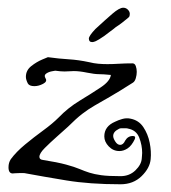

<svg xmlns="http://www.w3.org/2000/svg" viewBox="-20 -452 443 497"><path d="M370 -40Q368 -17 346.5 4Q325 25 292 25Q212 25 151.5 15Q91 5 48 -3Q44 -4 40 -4Q36 -4 31 -4Q24 -4 18.5 -3.5Q13 -3 13 -3Q2 -3 2 -19Q2 -31 8 -40Q22 -59 45 -78Q68 -97 92 -114.5Q116 -132 132 -148Q156 -173 186.5 -191.5Q217 -210 241 -226Q265 -242 267 -258Q247 -260 236 -260Q225 -260 205 -264Q186 -268 171 -268Q165 -268 159.5 -267.5Q154 -267 147 -267Q142 -267 136 -267.5Q130 -268 123 -269Q123 -269 114.5 -267.5Q106 -266 99.5 -261.5Q93 -257 98 -249Q103 -241 91.5 -235Q80 -229 69 -229Q56 -229 52 -236Q47 -246 47 -253Q47 -270 61 -281Q75 -292 89.5 -298Q104 -304 104 -304Q133 -300 158 -298.5Q183 -297 211 -291Q223 -288 234.5 -287Q246 -286 258 -286Q272 -286 288 -287Q304 -288 323 -288Q329 -288 331.5 -281Q334 -274 334 -266Q334 -258 331.5 -249.5Q329 -241 324 -238Q288 -215 264.5 -201.5Q241 -188 224.5 -178.5Q208 -169 192.5 -157Q177 -145 156 -124Q145 -114 127.5 -98.5Q110 -83 96 -69Q82 -55 82 -46Q82 -39 91 -38Q129 -32 151 -26Q173 -20 186 -14.5Q199 -9 211.5 -5Q224 -1 242 1.5Q260 4 292 4Q315 4 330.5 -11Q346 -26 347 -42Q347 -45 347.5 -48.5Q348 -52 348 -56Q348 -76 340.5 -95.5Q333 -115 312 -119Q309 -120 306 -120Q303 -120 300 -120Q297 -120 293.5 -120Q290 -120 287 -118Q273 -111 273 -100Q273 -94 278.5 -85.5Q284 -77 291 -77Q299 -77 304 -88Q311 -100 324 -100Q332 -100 329 -92Q321 -75 310.5 -68Q300 -61 289 -61Q273 -61 261.5 -73Q250 -85 250 -99Q250 -125 278 -137Q286 -141 296.5 -144Q307 -147 317 -145Q339 -141 351 -123Q363 -105 367.5 -82.5Q372 -60 370 -40ZM210 -352Q210 -359 227 -377Q253 -401 271 -416.5Q289 -432 299 -432Q306 -432 311 -427Q316 -422 316 -416Q316 -410 313.5 -407.5Q311 -405 307 -402Q302 -398 295 -392.5Q288 -387 280 -382Q273 -376 264.5 -370Q256 -364 250 -359Q234 -348 228 -345.5Q222 -343 219 -343Q210 -343 210 -352Z"/></svg>

Font: Ingrid Darling
Style: Regular
Weight: 400
Designer: Robert E. Leuschke
Foundry: Robert E. Leuschke
Version: Version 1.010; ttfautohint (v1.8.3)